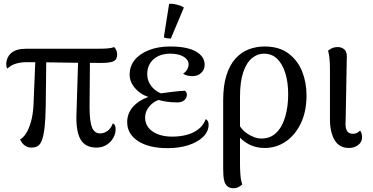

<svg xmlns="http://www.w3.org/2000/svg" viewBox="-20 -769 1972 1016"><path d="M490 12Q430 12 405 -33.5Q380 -79 385 -177L394 -469H456L454 -201Q454 -126 467 -94.5Q480 -63 510 -63Q530 -63 548.5 -76Q567 -89 577 -116Q585 -113 588.5 -104.5Q592 -96 592 -86Q592 -62 579.5 -39.5Q567 -17 544 -2.5Q521 12 490 12ZM147 12Q107 12 86 -31Q104 -41 118.5 -64Q133 -87 143.5 -123.5Q154 -160 157 -208L168 -473H225L222 -209Q221 -139 216 -95.5Q211 -52 202.5 -28.5Q194 -5 180 3.5Q166 12 147 12ZM19 -406Q13 -415 13 -427Q13 -464 38.5 -487.5Q64 -511 117 -511H488Q531 -511 552 -513Q573 -515 584 -520Q590 -515 595 -504Q600 -493 600 -481Q600 -454 581 -445Q562 -436 516 -436Q465 -436 411.5 -436.5Q358 -437 306.5 -438Q255 -439 207.5 -439.5Q160 -440 122 -440Q91 -440 65 -432.5Q39 -425 19 -406Z M867 15Q768 15 710.5 -22.5Q653 -60 653 -123Q653 -172 688 -208.5Q723 -245 785 -262L790 -250Q735 -260 700.5 -296Q666 -332 666 -374Q666 -419 693 -452Q720 -485 768.5 -504Q817 -523 881 -523Q970 -523 1016.5 -496.5Q1063 -470 1063 -427Q1063 -400 1044.5 -383Q1026 -366 998 -366Q983 -366 970 -369.5Q957 -373 949 -379Q965 -390 971.5 -403Q978 -416 978 -429Q978 -453 951.5 -469Q925 -485 882 -485Q825 -485 792 -455Q759 -425 759 -376Q759 -340 782.5 -311Q806 -282 843 -271V-247Q801 -239 774.5 -210.5Q748 -182 748 -147Q748 -100 788 -73Q828 -46 892 -46Q931 -46 966.5 -55Q1002 -64 1029 -84.5Q1056 -105 1069 -139Q1077 -134 1080.5 -126.5Q1084 -119 1084 -110Q1084 -73 1054.5 -44.5Q1025 -16 976 -0.5Q927 15 867 15ZM918 -227Q888 -227 861.5 -231Q835 -235 813 -242L824 -274Q858 -279 891 -283Q924 -287 959 -289Q969 -279 969 -268Q969 -252 956 -239.5Q943 -227 918 -227ZM884 -565Q875 -565 863.5 -566.5Q852 -568 847 -572L875 -749Q895 -750 918 -744Q941 -738 953 -729Z M1216 227Q1196 227 1184.5 217.5Q1173 208 1168 192.5Q1163 177 1162 158Q1161 139 1161 120V-238Q1161 -317 1178.5 -371.5Q1196 -426 1226.5 -459.5Q1257 -493 1296.5 -508Q1336 -523 1380 -523Q1457 -523 1506 -486.5Q1555 -450 1578.5 -391.5Q1602 -333 1602 -265Q1602 -179 1572 -116.5Q1542 -54 1492 -20Q1442 14 1381 14Q1319 14 1273 -20.5Q1227 -55 1195 -112L1223 -152Q1247 -90 1287 -63Q1327 -36 1364 -36Q1411 -36 1442.5 -67Q1474 -98 1489.5 -152Q1505 -206 1505 -270Q1505 -333 1490 -381.5Q1475 -430 1447 -457.5Q1419 -485 1377 -485Q1342 -485 1313 -461Q1284 -437 1267 -386.5Q1250 -336 1250 -257V101Q1250 123 1252 154Q1254 185 1262 207Q1256 213 1243.5 220Q1231 227 1216 227Z M1827 14Q1775 14 1750.5 -28Q1726 -70 1726 -137V-399Q1726 -436 1723.5 -460Q1721 -484 1716 -501Q1730 -512 1741.5 -516Q1753 -520 1768 -520Q1788 -520 1803 -506.5Q1818 -493 1815 -458L1809 -129Q1806 -94 1815.5 -77.5Q1825 -61 1848 -61Q1859 -61 1868.5 -65.5Q1878 -70 1885 -78Q1891 -72 1893.5 -61.5Q1896 -51 1896 -43Q1896 -17 1875 -1.5Q1854 14 1827 14Z"/></svg>

Font: Arima Medium
Style: Regular
Weight: 500
Designer: Joana Correia and Natanael Gama
Foundry: NDISCOVER
Version: Version 1.101;gftools[0.9.23]